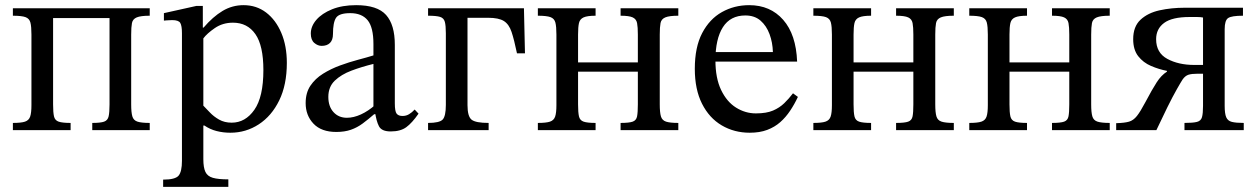

<svg xmlns="http://www.w3.org/2000/svg" viewBox="-20 -505 4874 745"><path d="M254 0H30V-28Q62 -28 77 -33Q92 -38 97 -52.5Q102 -67 102 -97V-371Q102 -402 98 -417.5Q94 -433 79 -438.5Q64 -444 30 -444V-473H561V-444Q526 -444 510.5 -437.5Q495 -431 492 -415.5Q489 -400 489 -371V-100Q489 -69 493.5 -53.5Q498 -38 513.5 -33Q529 -28 561 -28V0H338V-28Q370 -28 384 -33Q398 -38 401.5 -53.5Q405 -69 405 -100V-435H186V-100Q186 -69 189.5 -53.5Q193 -38 207.5 -33Q222 -28 254 -28Z M866 220H613V192Q660 192 673 176.5Q686 161 686 119V-376Q686 -405 679.5 -416Q673 -427 648 -427Q638 -427 627 -426Q616 -425 616 -425V-454L742 -482H767V-398H770Q806 -440 843.5 -462.5Q881 -485 925 -485Q975 -485 1012.5 -456.5Q1050 -428 1071.5 -377.5Q1093 -327 1093 -261Q1093 -176 1063.5 -115.5Q1034 -55 984 -22.5Q934 10 874 10Q846 10 820.5 3.5Q795 -3 773 -18H769V113Q769 145 777 162Q785 179 806 185Q827 191 866 191ZM879 -29Q932 -29 967 -79Q1002 -129 1002 -233Q1002 -328 971 -372.5Q940 -417 884 -417Q844 -417 813.5 -396Q783 -375 769 -356V-95Q779 -85 794 -69Q809 -53 830 -41Q851 -29 879 -29Z M1285 7Q1227 7 1196.5 -25Q1166 -57 1166 -105Q1166 -145 1184.5 -172.5Q1203 -200 1233.5 -219Q1264 -238 1299.5 -251Q1335 -264 1369 -273Q1403 -282 1429 -290V-334Q1429 -399 1406.5 -426.5Q1384 -454 1339 -454Q1296 -454 1284 -436Q1272 -418 1272 -373Q1272 -350 1260.5 -338.5Q1249 -327 1228 -327Q1213 -327 1199.5 -338.5Q1186 -350 1186 -375Q1186 -403 1207.5 -428Q1229 -453 1268.5 -469Q1308 -485 1362 -485Q1444 -485 1478 -447Q1512 -409 1512 -331V-104Q1512 -73 1519 -64Q1526 -55 1542 -55Q1556 -55 1567.5 -62Q1579 -69 1589 -80L1604 -64Q1579 -28 1556.5 -11.5Q1534 5 1496 5Q1461 5 1450.5 -15Q1440 -35 1435 -72L1429 -84V-257Q1384 -246 1344 -231Q1304 -216 1279 -192Q1254 -168 1254 -129Q1254 -92 1274 -70Q1294 -48 1326 -48Q1352 -48 1380.5 -61Q1409 -74 1436 -98L1444 -62H1432Q1409 -42 1387.5 -26Q1366 -10 1341.5 -1.5Q1317 7 1285 7Z M1876 0H1641V-28Q1685 -28 1697.5 -41Q1710 -54 1710 -98V-376Q1710 -406 1706 -420.5Q1702 -435 1687.5 -439.5Q1673 -444 1641 -444V-473H2013L2017 -298H1986Q1975 -351 1965 -381Q1955 -411 1935 -423.5Q1915 -436 1874 -436H1794V-97Q1794 -53 1810 -40.5Q1826 -28 1876 -28Z M2291 0H2067V-28Q2099 -28 2114 -33Q2129 -38 2134 -52.5Q2139 -67 2139 -97V-371Q2139 -402 2135 -417.5Q2131 -433 2116 -438.5Q2101 -444 2067 -444V-473H2291V-444Q2259 -444 2244.5 -437.5Q2230 -431 2226.5 -415.5Q2223 -400 2223 -371V-263H2455V-371Q2455 -400 2452 -415.5Q2449 -431 2435 -437.5Q2421 -444 2388 -444V-473H2612V-444Q2577 -444 2561.5 -437.5Q2546 -431 2543 -415.5Q2540 -400 2540 -371V-100Q2540 -69 2544.5 -53.5Q2549 -38 2564.5 -33Q2580 -28 2612 -28V0H2388V-28Q2421 -28 2435 -33Q2449 -38 2452 -53.5Q2455 -69 2455 -100V-227H2223V-100Q2223 -69 2226.5 -53.5Q2230 -38 2244.5 -33Q2259 -28 2291 -28Z M2889 10Q2829 10 2780.5 -18.5Q2732 -47 2704 -102.5Q2676 -158 2676 -238Q2676 -322 2704.5 -376.5Q2733 -431 2781 -458Q2829 -485 2887 -485Q2969 -485 3019 -428Q3069 -371 3073 -266H2748L2747 -303H2979Q2978 -340 2966 -372.5Q2954 -405 2931 -425Q2908 -445 2872 -445Q2814 -445 2785 -399.5Q2756 -354 2756 -271Q2756 -202 2778 -156Q2800 -110 2836 -87.5Q2872 -65 2913 -65Q2954 -65 2979.5 -76Q3005 -87 3023 -104.5Q3041 -122 3057 -143L3076 -129Q3063 -101 3046 -75.5Q3029 -50 3007.5 -31Q2986 -12 2957 -1Q2928 10 2889 10Z M3360 0H3136V-28Q3168 -28 3183 -33Q3198 -38 3203 -52.5Q3208 -67 3208 -97V-371Q3208 -402 3204 -417.5Q3200 -433 3185 -438.5Q3170 -444 3136 -444V-473H3360V-444Q3328 -444 3313.5 -437.5Q3299 -431 3295.5 -415.5Q3292 -400 3292 -371V-263H3524V-371Q3524 -400 3521 -415.5Q3518 -431 3504 -437.5Q3490 -444 3457 -444V-473H3681V-444Q3646 -444 3630.5 -437.5Q3615 -431 3612 -415.5Q3609 -400 3609 -371V-100Q3609 -69 3613.5 -53.5Q3618 -38 3633.5 -33Q3649 -28 3681 -28V0H3457V-28Q3490 -28 3504 -33Q3518 -38 3521 -53.5Q3524 -69 3524 -100V-227H3292V-100Q3292 -69 3295.5 -53.5Q3299 -38 3313.5 -33Q3328 -28 3360 -28Z M3965 0H3741V-28Q3773 -28 3788 -33Q3803 -38 3808 -52.5Q3813 -67 3813 -97V-371Q3813 -402 3809 -417.5Q3805 -433 3790 -438.5Q3775 -444 3741 -444V-473H3965V-444Q3933 -444 3918.5 -437.5Q3904 -431 3900.5 -415.5Q3897 -400 3897 -371V-263H4129V-371Q4129 -400 4126 -415.5Q4123 -431 4109 -437.5Q4095 -444 4062 -444V-473H4286V-444Q4251 -444 4235.5 -437.5Q4220 -431 4217 -415.5Q4214 -400 4214 -371V-100Q4214 -69 4218.5 -53.5Q4223 -38 4238.5 -33Q4254 -28 4286 -28V0H4062V-28Q4095 -28 4109 -33Q4123 -38 4126 -53.5Q4129 -69 4129 -100V-227H3897V-100Q3897 -69 3900.5 -53.5Q3904 -38 3918.5 -33Q3933 -28 3965 -28Z M4467 0H4311V-27Q4344 -28 4361 -33Q4378 -38 4391.5 -55Q4405 -72 4424 -108Q4451 -159 4468.5 -186Q4486 -213 4508 -227V-230Q4477 -236 4446.5 -249Q4416 -262 4396.5 -287Q4377 -312 4377 -353Q4377 -402 4405.5 -428.5Q4434 -455 4479.5 -465Q4525 -475 4577 -475H4803V-444Q4759 -444 4745.5 -435Q4732 -426 4732 -392V-94Q4732 -64 4738 -50Q4744 -36 4760 -32Q4776 -28 4806 -28V0H4576V-28Q4609 -28 4624.5 -32Q4640 -36 4644 -50.5Q4648 -65 4648 -94V-219H4628Q4604 -219 4591.5 -215Q4579 -211 4569 -197Q4563 -188 4546.5 -159Q4530 -130 4509.5 -88.5Q4489 -47 4467 0ZM4614 -253H4648V-437Q4639 -439 4624.5 -439Q4610 -439 4596 -439Q4528 -439 4497 -416Q4466 -393 4466 -353Q4466 -300 4509.5 -276.5Q4553 -253 4614 -253Z"/></svg>

Font: STIX Two Text
Style: Regular
Weight: 400
Designer: Ross Mills, John Hudson & Paul Hanslow, Tiro Typeworks Ltd; with prior portions MicroPress Inc., and Coen Hoffman.
Foundry: Tiro Typeworks Ltd
Version: Version 2.13 b171